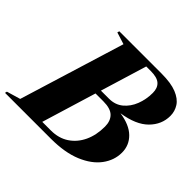

<svg xmlns="http://www.w3.org/2000/svg" viewBox="-219 -909 1104 1104"><g transform="rotate(45 333.0 -357.5)"><path d="M234.5 -679.5 161.5 -702.5 165 -715H508Q585.5 -715 631.2 -696.5Q677 -678 697 -647Q717 -616 717 -578.5Q717 -508.5 664.5 -455.8Q612 -403 503 -386.5Q585.5 -374.5 627.5 -333.2Q669.5 -292 669.5 -232.5Q669.5 -170.5 630.2 -117.5Q591 -64.5 513.8 -32.2Q436.5 0 323.5 0H-49.5L-46.5 -12.5L37 -37ZM454.5 -681.5H417.5L331.5 -399H397Q447 -399 481.5 -427.5Q516 -456 534 -502Q552 -548 552 -600.5Q552 -640.5 529.2 -661Q506.5 -681.5 454.5 -681.5ZM384.5 -365.5H321L220 -33.5H289.5Q353.5 -33.5 399.2 -64Q445 -94.5 469.8 -147.5Q494.5 -200.5 494.5 -269Q494.5 -314.5 469 -340Q443.5 -365.5 384.5 -365.5Z"/></g></svg>

Font: Newsreader 72pt
Style: Bold Italic
Weight: 700
Italic angle: -17°
Designer: Hugues Gentile
Foundry: Production Type
Version: Version 1.003; ttfautohint (v1.8.3)